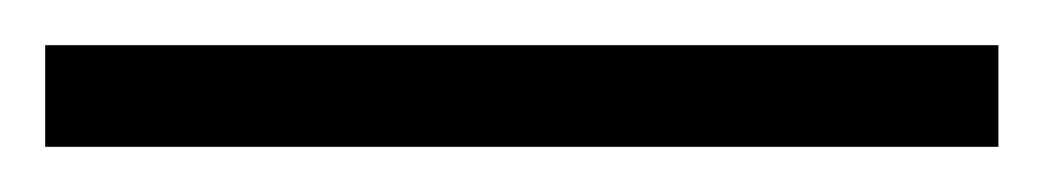

<svg xmlns="http://www.w3.org/2000/svg" viewBox="-22 70 462 85"><path d="M420 135V90H-2V135Z"/></svg>

Font: Noto Sans Meetei Mayek Light
Style: Regular
Weight: 300
Designer: Monotype Design Team and Neelakash Kshetrimayum
Foundry: Monotype Imaging Inc.
Version: Version 2.002